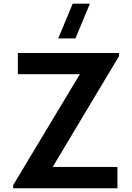

<svg xmlns="http://www.w3.org/2000/svg" viewBox="-20 -1002 704 1022"><path d="M50 0H605V-113.5H260.5L613.5 -703V-720H75V-607H405L50 -16.5ZM290 -797.5H381.5L458.5 -982.5H367Z"/></svg>

Font: Manrope
Style: Bold
Weight: 700
Designer: Mikhail Sharanda
Foundry: Mikhail Sharanda
Version: Version 4.505;FEAKit 1.0